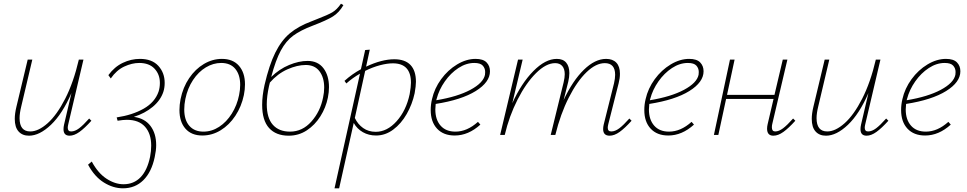

<svg xmlns="http://www.w3.org/2000/svg" viewBox="-20 -731 5236 1040"><path d="M475 -77Q439 -37 410.5 -16.5Q382 4 357 4Q324 4 324 -31Q324 -43 327 -56L367 -227Q318 -114 256 -55Q194 4 137 4Q101 4 80.5 -19Q60 -42 60 -87Q60 -116 69 -153L130 -408H155L95 -154Q86 -117 86 -91Q86 -19 144 -19Q188 -19 238 -63.5Q288 -108 333 -196Q378 -284 407 -408H432L350 -59Q347 -47 347 -39Q347 -19 365 -19Q386 -19 408.5 -36Q431 -53 463 -89Z M705 -98Q764 -90 795 -49Q826 -8 826 55Q826 83 818 120Q801 201 756.5 245Q712 289 646 289Q593 289 542.5 257.5Q492 226 457 161L477 144Q511 207 557 237Q603 267 649 267Q705 267 741.5 229Q778 191 793 118Q799 87 799 58Q799 -7 765.5 -44.5Q732 -82 667 -82Q647 -82 617 -77L612 -95Q698 -108 758.5 -142.5Q819 -177 839 -235Q846 -257 846 -282Q846 -328 817 -359Q788 -390 734 -390Q695 -390 653 -370.5Q611 -351 580 -306L567 -324Q600 -369 645 -390.5Q690 -412 738 -412Q803 -412 837.5 -374.5Q872 -337 872 -282Q872 -256 865 -234Q850 -188 807.5 -152.5Q765 -117 705 -98Z M952 -135Q952 -163 958 -194Q971 -258 1004.5 -307.5Q1038 -357 1084.5 -384.5Q1131 -412 1182 -412Q1242 -412 1274.5 -374.5Q1307 -337 1307 -274Q1307 -246 1301 -216Q1288 -154 1255 -104Q1222 -54 1175.5 -25.5Q1129 3 1076 3Q1017 3 984.5 -34Q952 -71 952 -135ZM1275 -216Q1281 -245 1281 -271Q1281 -326 1254.5 -358Q1228 -390 1178 -390Q1135 -390 1095 -366Q1055 -342 1025.5 -297.5Q996 -253 984 -195Q978 -165 978 -138Q978 -81 1005.5 -49.5Q1033 -18 1082 -18Q1127 -18 1167 -44Q1207 -70 1235.5 -115.5Q1264 -161 1275 -216Z M1449 -314Q1493 -357 1546 -379Q1599 -401 1646 -401Q1702 -401 1732 -361.5Q1762 -322 1762 -259Q1762 -232 1756 -202Q1745 -148 1715.5 -101Q1686 -54 1642 -25Q1598 4 1544 4Q1475 4 1437.5 -37.5Q1400 -79 1400 -163Q1400 -212 1413 -271Q1438 -379 1471 -445.5Q1504 -512 1550 -550.5Q1596 -589 1666 -615L1696 -627Q1756 -650 1780.5 -664.5Q1805 -679 1827 -711L1840 -703Q1817 -663 1783.5 -642Q1750 -621 1674 -592Q1608 -567 1568.5 -538Q1529 -509 1501 -457Q1473 -405 1449 -314ZM1442 -284 1437 -264Q1425 -209 1425 -166Q1425 -92 1458 -55Q1491 -18 1551 -18Q1618 -18 1666.5 -72.5Q1715 -127 1730 -203Q1736 -230 1736 -257Q1736 -311 1710.5 -345Q1685 -379 1636 -379Q1590 -379 1537 -355.5Q1484 -332 1442 -284Z M2233 -288Q2233 -266 2226 -226Q2213 -166 2183 -113.5Q2153 -61 2110 -29Q2067 3 2017 3Q1977 3 1945.5 -15Q1914 -33 1896 -65L1817 289H1792L1930 -332Q1891 -310 1856 -279L1846 -293Q1887 -330 1935 -356L1958 -460L1983 -462L1963 -370Q2048 -410 2116 -410Q2174 -410 2203.5 -379Q2233 -348 2233 -288ZM2206 -283Q2206 -388 2108 -388Q2077 -388 2037.5 -377.5Q1998 -367 1958 -347L1902 -92Q1918 -58 1947 -37.5Q1976 -17 2015 -17Q2077 -17 2128.5 -74.5Q2180 -132 2199 -221Q2206 -261 2206 -283Z M2634 -345Q2634 -286 2557 -238Q2480 -190 2340 -168Q2338 -148 2338 -138Q2338 -83 2366.5 -50.5Q2395 -18 2447 -18Q2510 -18 2569 -71L2582 -56Q2517 3 2443 3Q2382 3 2347.5 -34Q2313 -71 2313 -135Q2313 -165 2320 -194Q2333 -252 2369.5 -302Q2406 -352 2456 -382Q2506 -412 2556 -412Q2597 -412 2615.5 -393Q2634 -374 2634 -345ZM2608 -341Q2608 -361 2595 -375.5Q2582 -390 2549 -390Q2505 -390 2463 -362.5Q2421 -335 2389.5 -290Q2358 -245 2345 -195L2343 -188Q2458 -207 2528 -244.5Q2598 -282 2607 -326Q2608 -330 2608 -341Z M3401 -77Q3365 -37 3336.5 -16.5Q3308 4 3282 4Q3247 4 3247 -32Q3247 -43 3250 -56L3306 -280Q3312 -306 3312 -326Q3312 -389 3256 -389Q3208 -389 3157 -340Q3106 -291 3061 -202.5Q3016 -114 2988 0H2963L3033 -285Q3039 -311 3039 -329Q3039 -358 3025.5 -373.5Q3012 -389 2987 -389Q2938 -389 2883.5 -335Q2829 -281 2783.5 -191.5Q2738 -102 2714 0H2689L2786 -408H2811L2755 -172Q2804 -280 2869 -346Q2934 -412 2996 -412Q3030 -412 3047 -391.5Q3064 -371 3064 -335Q3064 -314 3058 -288L3033 -189Q3082 -294 3142.5 -353Q3203 -412 3263 -412Q3299 -412 3318.5 -391.5Q3338 -371 3338 -332Q3338 -307 3331 -280L3275 -59Q3272 -47 3272 -39Q3272 -19 3291 -19Q3312 -19 3334.5 -36Q3357 -53 3389 -89Z M3791 -345Q3791 -286 3714 -238Q3637 -190 3497 -168Q3495 -148 3495 -138Q3495 -83 3523.5 -50.5Q3552 -18 3604 -18Q3667 -18 3726 -71L3739 -56Q3674 3 3600 3Q3539 3 3504.5 -34Q3470 -71 3470 -135Q3470 -165 3477 -194Q3490 -252 3526.5 -302Q3563 -352 3613 -382Q3663 -412 3713 -412Q3754 -412 3772.5 -393Q3791 -374 3791 -345ZM3765 -341Q3765 -361 3752 -375.5Q3739 -390 3706 -390Q3662 -390 3620 -362.5Q3578 -335 3546.5 -290Q3515 -245 3502 -195L3500 -188Q3615 -207 3685 -244.5Q3755 -282 3764 -326Q3765 -330 3765 -341Z M4288 -77Q4252 -37 4223.5 -16.5Q4195 4 4169 4Q4135 4 4135 -34Q4135 -45 4138 -58L4170 -195H3913L3871 0H3847L3934 -408H3959L3918 -217H4175L4220 -408H4245L4163 -59Q4161 -52 4161 -41Q4161 -19 4179 -19Q4199 -19 4221.5 -36Q4244 -53 4276 -89Z M4792 -77Q4756 -37 4727.5 -16.5Q4699 4 4674 4Q4641 4 4641 -31Q4641 -43 4644 -56L4684 -227Q4635 -114 4573 -55Q4511 4 4454 4Q4418 4 4397.5 -19Q4377 -42 4377 -87Q4377 -116 4386 -153L4447 -408H4472L4412 -154Q4403 -117 4403 -91Q4403 -19 4461 -19Q4505 -19 4555 -63.5Q4605 -108 4650 -196Q4695 -284 4724 -408H4749L4667 -59Q4664 -47 4664 -39Q4664 -19 4682 -19Q4703 -19 4725.5 -36Q4748 -53 4780 -89Z M5182 -345Q5182 -286 5105 -238Q5028 -190 4888 -168Q4886 -148 4886 -138Q4886 -83 4914.5 -50.5Q4943 -18 4995 -18Q5058 -18 5117 -71L5130 -56Q5065 3 4991 3Q4930 3 4895.5 -34Q4861 -71 4861 -135Q4861 -165 4868 -194Q4881 -252 4917.5 -302Q4954 -352 5004 -382Q5054 -412 5104 -412Q5145 -412 5163.5 -393Q5182 -374 5182 -345ZM5156 -341Q5156 -361 5143 -375.5Q5130 -390 5097 -390Q5053 -390 5011 -362.5Q4969 -335 4937.5 -290Q4906 -245 4893 -195L4891 -188Q5006 -207 5076 -244.5Q5146 -282 5155 -326Q5156 -330 5156 -341Z"/></svg>

Font: Ysabeau Infant Extralight
Style: Italic
Weight: 200
Italic angle: -12°
Designer: Christian Thalmann (Catharsis Fonts)
Version: Version 0.003